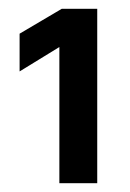

<svg xmlns="http://www.w3.org/2000/svg" viewBox="-20 -720 296 436"><path d="M114.8 -613.2 24.5 -557.8V-643.5L120.2 -700H200.8V-304H114.8Z"/></svg>

Font: Haskoy
Style: Regular
Weight: 400
Designer: Ertekin Erdin
Foundry: Ertekin Erdin
Version: Version 1.500